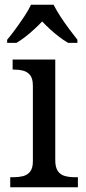

<svg xmlns="http://www.w3.org/2000/svg" viewBox="-20 -786 360 806"><path d="M23 0V-42H36Q58 -42 76.5 -46.5Q95 -51 106.5 -65.5Q118 -80 118 -109V-426Q118 -456 106.5 -470.5Q95 -485 76.5 -489.5Q58 -494 36 -494H33V-536H212V-114Q212 -83 223 -67.5Q234 -52 253 -47Q272 -42 294 -42H307V0ZM10 -619Q26 -638 45 -664Q64 -690 82 -717Q100 -744 110 -766H205Q216 -744 233.5 -717Q251 -690 270.5 -664Q290 -638 305 -619V-606H266Q247 -617 227.5 -632Q208 -647 190 -663.5Q172 -680 157 -696Q142 -680 124 -663.5Q106 -647 87 -632Q68 -617 49 -606H10Z"/></svg>

Font: Noto Serif Thai
Style: Regular
Weight: 400
Designer: Monotype Design Team
Foundry: Monotype Imaging Inc.
Version: Version 2.001